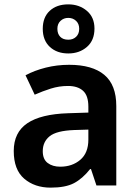

<svg xmlns="http://www.w3.org/2000/svg" viewBox="-20 -850 630 880"><path d="M297 -553Q403 -553 458 -507Q513 -461 513 -364V0H422L397 -75H393Q358 -31 319 -10.5Q280 10 212 10Q139 10 91 -31Q43 -72 43 -158Q43 -243 105 -285Q167 -327 292 -331L385 -334V-361Q385 -412 360.5 -434Q336 -456 292 -456Q251 -456 213 -444Q175 -432 139 -416L97 -505Q138 -527 189.5 -540Q241 -553 297 -553ZM320 -254Q239 -251 207.5 -225.5Q176 -200 176 -157Q176 -120 198.5 -103Q221 -86 256 -86Q311 -86 348 -117.5Q385 -149 385 -210V-256ZM293 -605Q241 -605 208.5 -635Q176 -665 176 -718Q176 -771 208 -800.5Q240 -830 293 -830Q343 -830 378 -800.5Q413 -771 413 -719Q413 -665 378.5 -635Q344 -605 293 -605ZM293 -668Q315 -668 329 -681.5Q343 -695 343 -718Q343 -741 328.5 -754.5Q314 -768 293 -768Q272 -768 257.5 -754.5Q243 -741 243 -718Q243 -695 256 -681.5Q269 -668 293 -668Z"/></svg>

Font: Noto Sans Adlam SemiBold
Style: Regular
Weight: 600
Version: Version 3.001